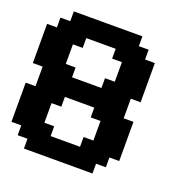

<svg xmlns="http://www.w3.org/2000/svg" viewBox="-151 -1013 1114 1151"><g transform="rotate(20 406.0 -437.5)"><path d="M125 0H562.5V-62.5H625V-125H687.5V-375H625V-500H687.5V-750H625V-812.5H562.5V-875H125V-812.5H62.5V-750H0V-500H62.5V-375H0V-125H62.5V-62.5H125ZM437.5 -125H250V-187.5H187.5V-312.5H250V-375H437.5V-312.5H500V-187.5H437.5ZM437.5 -500H250V-562.5H187.5V-687.5H250V-750H437.5V-687.5H500V-562.5H437.5Z"/></g></svg>

Font: Faithful 32x
Style: Semibold
Weight: 400
Foundry: Faithful Resource Pack
Version: Version 1.0; January 27, 2023